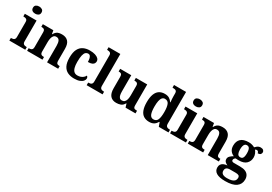

<svg xmlns="http://www.w3.org/2000/svg" viewBox="41 -1928 4711 3326"><g transform="rotate(30 2396.5 -265.0)"><path d="M17 0V-53H29Q44 -53 60.5 -57.5Q77 -62 88.5 -75.9Q100 -89.8 100 -117.7V-422Q100 -448.9 88 -462Q76 -475 59.5 -479Q43 -483 29 -483H17V-536H252V-118Q252 -90 263.5 -76Q275 -62 292 -57.5Q309 -53 323 -53H335V0ZM171.1 -626Q135 -626 110.5 -643.5Q86 -661 86 -698Q86 -736 110.7 -753Q135.5 -770 171.5 -770Q206 -770 231.5 -753Q257 -736 257 -698Q257 -661 231.4 -643.5Q205.8 -626 171.1 -626Z M372 0V-53H374Q397 -53 414.5 -58Q432 -63 442 -77.7Q452 -92.4 452 -121.8V-417.6Q452 -446 443 -460Q434 -474 418 -478.5Q402 -483 380 -483H377V-536H587L599.7 -465H604.5Q625 -503 648.5 -520.5Q672 -538 699.3 -543.5Q726.7 -549 757.9 -549Q835 -549 879 -503.2Q923 -457.4 923 -356V-123.5Q923 -93 930.5 -78Q938 -63 953 -58Q968 -53 990 -53H993V0H771V-329Q771 -394 753.1 -429Q735.3 -464 690.8 -464Q658 -464 639.2 -442.5Q620.3 -420.9 612.2 -385.5Q604 -350.1 604 -309V-118Q604 -90 613 -76Q622 -62 638 -57.5Q654 -53 676 -53H679V0Z M1314 10Q1241 10 1185 -16.5Q1129 -43 1097.5 -103.5Q1066 -164 1066 -266Q1066 -374 1098.5 -435.5Q1131 -497 1186.5 -523Q1242 -549 1311 -549Q1376 -549 1420 -535Q1464 -521 1486.5 -497.5Q1509 -474 1509 -444Q1509 -423 1498.5 -403.5Q1488 -384 1460 -371.5Q1432 -359 1380 -359Q1380 -394 1374 -423Q1368 -452 1354 -470Q1340 -488 1315 -488Q1286 -488 1264.5 -468.5Q1243 -449 1231.5 -401Q1220 -353 1220 -267Q1220 -200 1232.5 -155Q1245 -110 1271 -87.5Q1297 -65 1339 -65Q1374 -65 1402.5 -75.5Q1431 -86 1452 -104.5Q1473 -123 1484 -146Q1496 -139 1502 -126.5Q1508 -114 1508 -100Q1508 -75 1487.5 -49.5Q1467 -24 1424.5 -7Q1382 10 1314 10Z M1563 0V-53H1575Q1590 -53 1606.5 -57.5Q1623 -62 1634.5 -76Q1646 -90 1646 -118V-646Q1646 -673 1634 -686Q1622 -699 1605.5 -703Q1589 -707 1575 -707H1563V-760H1798V-118Q1798 -90 1809.5 -76Q1821 -62 1838 -57.5Q1855 -53 1869 -53H1881V0Z M2156 10Q2078.4 10 2036.2 -38.5Q1994 -87 1994 -188V-412Q1994 -441 1987 -456.5Q1980 -472 1965 -477.5Q1950 -483 1926 -483H1924V-536H2146V-216Q2146 -172.6 2152.5 -141.3Q2159 -110 2175.8 -92.5Q2192.6 -75 2221.8 -75Q2254 -75 2274 -93.5Q2294 -112 2303.5 -146.7Q2313 -181.4 2313 -227V-419Q2313 -447.9 2303 -461.5Q2293 -475 2276.8 -479Q2260.7 -483 2240.6 -483H2238V-536H2465V-115.6Q2465 -87 2473.5 -73.5Q2482 -60 2497.7 -56.5Q2513.4 -53 2532 -53H2540V0H2341L2319 -71H2314.1Q2284 -19 2243.5 -4.5Q2203 10 2156 10Z M2815 10Q2750 10 2704.2 -19Q2658.3 -48 2634.7 -109.5Q2611 -171 2611 -267Q2611 -364 2634.5 -426.2Q2658 -488.4 2703.5 -518.2Q2749 -548 2812.9 -548Q2869 -548 2905 -525.5Q2941 -503 2962 -468H2969Q2965 -496.5 2963 -531.2Q2961 -566 2961 -590V-645Q2961 -673 2950 -686Q2939 -699 2920.5 -703Q2902 -707 2880 -707H2872V-760H3113V-123Q3113 -93 3124.5 -78Q3136 -63 3154.8 -58Q3173.6 -53 3196 -53H3200V0H3006L2978 -78H2969Q2947 -38 2910.7 -14Q2874.4 10 2815 10ZM2858.3 -65Q2917 -65 2939 -115.3Q2961 -165.6 2961 -269Q2961 -368.2 2939.2 -421.1Q2917.4 -474 2858.1 -474Q2825 -474 2804.5 -450.2Q2784 -426.3 2774.5 -380.5Q2765 -334.8 2765 -268Q2765 -166.5 2786.4 -115.8Q2807.9 -65 2858.3 -65Z M3231 0V-53H3243Q3258 -53 3274.5 -57.5Q3291 -62 3302.5 -75.9Q3314 -89.8 3314 -117.7V-422Q3314 -448.9 3302 -462Q3290 -475 3273.5 -479Q3257 -483 3243 -483H3231V-536H3466V-118Q3466 -90 3477.5 -76Q3489 -62 3506 -57.5Q3523 -53 3537 -53H3549V0ZM3385.1 -626Q3349 -626 3324.5 -643.5Q3300 -661 3300 -698Q3300 -736 3324.7 -753Q3349.5 -770 3385.5 -770Q3420 -770 3445.5 -753Q3471 -736 3471 -698Q3471 -661 3445.4 -643.5Q3419.8 -626 3385.1 -626Z M3586 0V-53H3588Q3611 -53 3628.5 -58Q3646 -63 3656 -77.7Q3666 -92.4 3666 -121.8V-417.6Q3666 -446 3657 -460Q3648 -474 3632 -478.5Q3616 -483 3594 -483H3591V-536H3801L3813.7 -465H3818.5Q3839 -503 3862.5 -520.5Q3886 -538 3913.3 -543.5Q3940.7 -549 3971.9 -549Q4049 -549 4093 -503.2Q4137 -457.4 4137 -356V-123.5Q4137 -93 4144.5 -78Q4152 -63 4167 -58Q4182 -53 4204 -53H4207V0H3985V-329Q3985 -394 3967.1 -429Q3949.3 -464 3904.8 -464Q3872 -464 3853.2 -442.5Q3834.3 -420.9 3826.2 -385.5Q3818 -350.1 3818 -309V-118Q3818 -90 3827 -76Q3836 -62 3852 -57.5Q3868 -53 3890 -53H3893V0Z M4469 240Q4351 240 4293 204.5Q4235 169 4235 101Q4235 65 4250.5 40.5Q4266 16 4296.5 2Q4327 -12 4370 -15Q4343 -26 4320 -47.5Q4297 -69 4297 -104Q4297 -137 4322 -162Q4347 -187 4386 -209Q4342 -225 4313 -264Q4284 -303 4284 -364Q4284 -452 4335 -500.5Q4386 -549 4493 -549Q4528 -549 4559 -540Q4590 -531 4612 -518Q4630 -537 4646 -549.5Q4662 -562 4679 -568Q4696 -574 4716 -574Q4752 -574 4770 -557Q4788 -540 4788 -517Q4788 -495 4773 -477.5Q4758 -460 4717 -460Q4717 -480 4705 -491Q4693 -502 4679 -502Q4671 -502 4661 -499Q4651 -496 4646 -491Q4666 -469 4680.5 -435Q4695 -401 4695 -364Q4695 -288 4646 -238.5Q4597 -189 4493 -189Q4482 -189 4463 -190Q4444 -191 4435 -192Q4421 -186 4410 -172.5Q4399 -159 4399 -141Q4399 -125 4412 -117Q4425 -109 4446 -109H4567Q4634 -109 4676 -91Q4718 -73 4738.5 -38.5Q4759 -4 4759 44Q4759 136 4688 188Q4617 240 4469 240ZM4471 180Q4530 180 4567 168.5Q4604 157 4621.5 135Q4639 113 4639 80Q4639 48 4619 35.5Q4599 23 4558 23H4442Q4422 23 4401.5 28.5Q4381 34 4367 50Q4353 66 4353 99Q4353 126 4366.5 144Q4380 162 4406.5 171Q4433 180 4471 180ZM4490 -248Q4517 -248 4531.5 -262Q4546 -276 4552 -302.5Q4558 -329 4558 -365Q4558 -402 4552 -430Q4546 -458 4531 -473.5Q4516 -489 4489 -489Q4463 -489 4448 -473Q4433 -457 4426.5 -429Q4420 -401 4420 -364Q4420 -312 4435.5 -280Q4451 -248 4490 -248Z"/></g></svg>

Font: Noto Serif Thai
Style: Regular
Weight: 400
Designer: Monotype Design Team
Foundry: Monotype Imaging Inc.
Version: Version 2.001